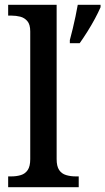

<svg xmlns="http://www.w3.org/2000/svg" viewBox="-20 -780 439 800"><path d="M14 0V-45H27Q49 -45 67 -50.5Q85 -56 95.5 -71.5Q106 -87 106 -117V-649Q106 -678 94 -692Q82 -706 64.5 -710.5Q47 -715 27 -715H14V-760H216V-117Q216 -87 226.5 -71.5Q237 -56 255.5 -50.5Q274 -45 295 -45H308V0ZM271 -613Q277 -635 283 -660Q289 -685 294.5 -711Q300 -737 304 -760H399V-750Q390 -729 375.5 -702Q361 -675 344 -648Q327 -621 312 -600H271Z"/></svg>

Font: Noto Serif Khmer Medium
Style: Regular
Weight: 500
Version: Version 2.003